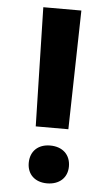

<svg xmlns="http://www.w3.org/2000/svg" viewBox="-53 -764 461 809"><g transform="rotate(5 177.5 -359.0)"><path d="M109 -225H247L258 -728H97ZM93 -69C93 -21 126 10 177 10C229 10 263 -21 263 -69C263 -119 229 -150 177 -150C126 -150 93 -119 93 -69Z"/></g></svg>

Font: Wafeq
Style: Bold
Weight: 700
Designer: Rasmus Andersson & Azza Alameddine
Foundry: Google & TypeTogether
Version: Version 3.000;FEAKit 1.0